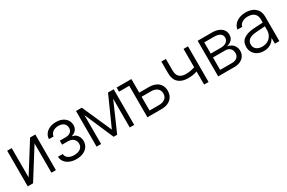

<svg xmlns="http://www.w3.org/2000/svg" viewBox="96 -1501 3698 2475"><g transform="rotate(-30 1944.5 -263.0)"><path d="M412.1 -530.3H490.2V0H423.8V-435.5L150.4 0H71.3V-530.3H138.7V-94.7Z M793 -48.8Q850.1 -48.8 885.5 -74.2Q920.9 -99.6 920.9 -146.5Q920.9 -174.8 907.5 -196.8Q894 -218.8 870.4 -231.2Q846.7 -243.7 816.4 -244.1H723.6V-303.7H815.4Q861.3 -305.7 885.7 -328.1Q910.2 -350.6 910.2 -387.7Q910.2 -429.2 881.1 -453.9Q852.1 -478.5 801.8 -478.5Q768.6 -478.5 741.7 -467.3Q714.8 -456.1 699 -436Q683.1 -416 681.6 -390.6H612.3Q613.8 -433.6 637.9 -466.8Q662.1 -500 704.1 -518.6Q746.1 -537.1 798.8 -537.1Q852.5 -537.1 893.1 -518.1Q933.6 -499 955.6 -465.6Q977.5 -432.1 977.5 -389.6Q977.5 -347.2 953.9 -318.4Q930.2 -289.6 890.6 -278.3V-272.5Q918.9 -269.5 941.2 -252.2Q963.4 -234.9 975.8 -207Q988.3 -179.2 988.3 -146.5Q988.3 -99.6 963.6 -64Q939 -28.3 894.8 -8.8Q850.6 10.7 793.9 10.7Q738.8 10.7 695.1 -7.6Q651.4 -25.9 626.2 -59.1Q601.1 -92.3 599.6 -135.7H669.9Q672.9 -95.2 706.1 -72Q739.3 -48.8 793 -48.8Z M1572.3 -530.3H1656.2V0H1589.8V-427.7L1402.3 0H1349.6L1163.1 -431.2V0H1095.7V-530.3H1181.6L1376 -91.8Z M1919.9 -328.1H2062.5Q2122.1 -328.1 2164.3 -308.3Q2206.5 -288.6 2228.8 -252.2Q2251 -215.8 2251 -166Q2251 -116.7 2228.8 -79.1Q2206.5 -41.5 2164.1 -20.8Q2121.6 0 2062.5 0H1852.5V-468.8H1700.2V-530.3H1919.9ZM2062.5 -61.5Q2117.7 -61.5 2151.1 -88.6Q2184.6 -115.7 2184.6 -163.1Q2184.6 -211.4 2151.1 -239Q2117.7 -266.6 2062.5 -266.6H1919.9V-61.5Z M2762.7 0H2696.3V-193.8Q2662.1 -183.1 2629.9 -178Q2597.7 -172.9 2561.5 -172.9Q2469.2 -172.9 2418.2 -219.7Q2367.2 -266.6 2367.2 -359.4V-532.2H2434.6V-359.4Q2434.6 -295.9 2467.5 -265.1Q2500.5 -234.4 2560.5 -234.4Q2627.4 -234.4 2696.3 -256.3V-530.3H2762.7Z M2906.2 -530.3H3117.2Q3173.3 -530.3 3214.8 -513.7Q3256.3 -497.1 3278.6 -466.3Q3300.8 -435.5 3300.8 -394.5Q3300.8 -348.6 3273.9 -319.6Q3247.1 -290.5 3199.2 -279.3Q3231.4 -273.9 3258.3 -256.6Q3285.2 -239.3 3301.3 -210.4Q3317.4 -181.6 3317.4 -143.6Q3317.4 -102.1 3296.6 -69.6Q3275.9 -37.1 3237.5 -18.6Q3199.2 0 3148.4 0H2906.2ZM3250 -149.4Q3250 -192.9 3223.6 -219Q3197.3 -245.1 3153.3 -245.1H2969.7V-60.5H3148.4Q3195.3 -60.5 3222.7 -84.7Q3250 -108.9 3250 -149.4ZM3234.4 -389.6Q3234.4 -427.7 3203.4 -448.7Q3172.4 -469.7 3117.2 -469.7H2969.7V-302.7H3120.1Q3172.9 -302.7 3203.6 -326.2Q3234.4 -349.6 3234.4 -389.6Z M3603.5 -305.7Q3637.7 -308.1 3679.4 -310.3Q3721.2 -312.5 3750 -314V-364.3Q3750 -418 3716.6 -448.2Q3683.1 -478.5 3621.1 -478.5Q3569.8 -478.5 3535.9 -456.8Q3502 -435.1 3492.2 -398.4H3422.9Q3428.2 -439.9 3455.3 -471.7Q3482.4 -503.4 3526.4 -520.8Q3570.3 -538.1 3625 -538.1Q3670.9 -538.1 3714.1 -522.2Q3757.3 -506.3 3786.9 -466.3Q3816.4 -426.3 3816.4 -358.4V0H3750V-82H3746.1Q3727.5 -43 3686 -15.6Q3644.5 11.7 3583 11.7Q3534.2 11.7 3494.4 -7.3Q3454.6 -26.4 3431.4 -62.5Q3408.2 -98.6 3408.2 -148.4Q3408.2 -224.1 3461.2 -261.2Q3514.2 -298.3 3603.5 -305.7ZM3592.8 -47.9Q3640.1 -47.9 3675.8 -68.6Q3711.4 -89.4 3730.7 -124.5Q3750 -159.7 3750 -202.1V-258.8L3613.3 -249Q3543.5 -244.1 3509 -217.8Q3474.6 -191.4 3474.6 -145.5Q3474.6 -99.6 3507.3 -73.7Q3540 -47.9 3592.8 -47.9Z"/></g></svg>

Font: Pretendard JP Light
Style: Regular
Weight: 300
Designer: Base glyphs from Inter by Rasmus Andersson; Hangeul glyphs from Noto Sans CJK(Source Han Sans) by Jang Soo-young and Kan
Foundry: Kil Hyung-jin
Version: Version 1.309